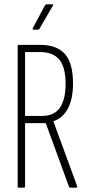

<svg xmlns="http://www.w3.org/2000/svg" viewBox="-20 -861 402 881"><path d="M65 0Q61 0 61 -5V-650Q61 -655 65 -655H166Q241 -655 278 -613Q315 -571 315 -478Q315 -406 291 -362Q267 -318 225 -305V-304L334 -7Q336 0 330 0H302Q299 0 297 -3L190 -296H95V-5Q95 0 90 0ZM95 -329H173Q229 -329 255 -367Q281 -405 281 -476Q281 -553 252 -587.5Q223 -622 166 -622H95ZM133 -725Q131 -725 130 -726.5Q129 -728 130 -731L186 -836Q190 -841 193 -841H220Q223 -841 224 -839Q225 -837 222 -834L161 -729Q160 -725 154 -725Z"/></svg>

Font: Sofia Sans Extra Condensed ExtraLight
Style: Regular
Weight: 250
Designer: Botio Nikoltchev, Ani Petrova
Foundry: lettersoup
Version: Version 4.101